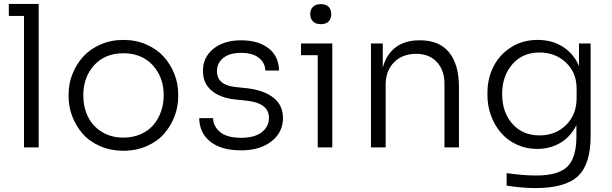

<svg xmlns="http://www.w3.org/2000/svg" viewBox="-20 -750 3116 977"><path d="M176.8 0H102.1V-668.9H24.9V-730H176.8Z M329.1 -257.8V-272Q329.1 -323.7 348.4 -372.8Q367.7 -421.9 402.3 -460.7Q437 -499.5 490.7 -523.2Q544.4 -546.9 607.9 -546.9Q671.9 -546.9 725.6 -523.2Q779.3 -499.5 814 -460.7Q848.6 -421.9 867.7 -372.8Q886.7 -323.7 886.7 -272V-257.8Q886.7 -206.5 868.2 -158Q849.6 -109.4 815.7 -70.1Q781.7 -30.8 727.5 -6.8Q673.3 17.1 607.9 17.1Q542.5 17.1 488.3 -6.8Q434.1 -30.8 400.1 -70.1Q366.2 -109.4 347.7 -158Q329.1 -206.5 329.1 -257.8ZM607.9 -49.8Q655.8 -49.8 695.1 -66.9Q734.4 -84 759.8 -113.3Q785.2 -142.6 799.1 -181.6Q813 -220.7 813 -265.1Q813 -357.4 757.1 -418.2Q701.2 -479 607.9 -479Q514.6 -479 459.2 -418.2Q403.8 -357.4 403.8 -265.1Q403.8 -205.6 427.2 -157Q450.7 -108.4 497.8 -79.1Q544.9 -49.8 607.9 -49.8Z M1207 15.1Q1106.4 15.1 1050.8 -28.8Q995.1 -72.8 993.7 -148.9H1064Q1065.4 -106.4 1100.6 -77.6Q1135.7 -48.8 1207 -48.8Q1274.9 -48.8 1311.8 -77.1Q1348.6 -105.5 1348.6 -149.9Q1348.6 -226.1 1233.9 -237.8L1173.8 -244.1Q1098.6 -252.9 1055.7 -289.8Q1012.7 -326.7 1012.7 -389.2Q1012.7 -459 1066.2 -502Q1119.6 -544.9 1207 -544.9Q1293.9 -544.9 1346.2 -504.6Q1398.4 -464.4 1399.9 -391.1H1330.1Q1329.1 -430.7 1297.1 -455.8Q1265.1 -481 1207 -481Q1147.5 -481 1115.7 -454.8Q1084 -428.7 1084 -388.2Q1084 -316.9 1178.7 -307.1L1238.8 -300.8Q1322.3 -291 1371.1 -253.2Q1419.9 -215.3 1419.9 -148.9Q1419.9 -76.7 1361.3 -30.8Q1302.7 15.1 1207 15.1Z M1652.3 -640.9Q1639.2 -627 1612.8 -627Q1586.4 -627 1572.5 -641.1Q1558.6 -655.3 1558.6 -678.2Q1558.6 -701.2 1572.5 -715.1Q1586.4 -729 1612.8 -729Q1639.2 -729 1652.3 -715.3Q1665.5 -701.7 1665.5 -678.2Q1665.5 -654.8 1652.3 -640.9ZM1670.9 0H1596.7V-469.2H1511.7V-528.8H1670.9Z M1942.4 0H1867.7V-528.8H1927.7V-405.8Q1945.8 -472.7 1992.9 -508.8Q2040 -544.9 2114.7 -544.9H2117.7Q2215.8 -544.9 2265.6 -483.2Q2315.4 -421.4 2315.4 -307.1V0H2241.7V-323.2Q2241.7 -392.6 2203.1 -434.3Q2164.6 -476.1 2097.7 -476.1Q2027.3 -476.1 1984.9 -432.9Q1942.4 -389.6 1942.4 -317.9Z M2704.1 207Q2638.2 207 2558.1 194.8V130.9Q2643.6 143.1 2708.5 143.1Q2821.3 143.1 2867.2 97.7Q2913.1 52.2 2913.1 -55.2V-113.8Q2884.8 -55.2 2832.3 -23.7Q2779.8 7.8 2712.4 7.8Q2656.7 7.8 2608.9 -14.6Q2561 -37.1 2528.8 -74.7Q2496.6 -112.3 2478.5 -161.9Q2460.4 -211.4 2460.4 -265.1V-278.8Q2460.4 -350.6 2491.2 -411.4Q2522 -472.2 2580.8 -509.5Q2639.6 -546.9 2715.3 -546.9Q2789.6 -546.9 2844.2 -512Q2898.9 -477.1 2926.3 -414.1V-528.8H2985.4V-58.1Q2985.4 85.4 2921.1 146.2Q2856.9 207 2704.1 207ZM2725.1 -61Q2806.6 -61 2860.4 -113.8Q2914.1 -166.5 2914.1 -251V-299.8Q2914.1 -380.4 2859.9 -431.6Q2805.7 -482.9 2725.1 -482.9Q2639.2 -482.9 2587.2 -423.1Q2535.2 -363.3 2535.2 -272Q2535.2 -178.7 2587.4 -119.9Q2639.6 -61 2725.1 -61Z"/></svg>

Font: Sora Light
Style: Regular
Weight: 300
Designer: Jonathan Barnbrook, Julián Moncada
Foundry: Barnbrook Fonts
Version: Version 2.000